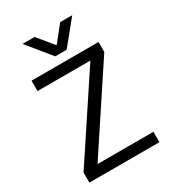

<svg xmlns="http://www.w3.org/2000/svg" viewBox="-210 -993 989 1104"><g transform="rotate(-30 284.5 -441.5)"><path d="M517 0H52V-67L408 -605H57V-674H502V-608L146 -69H517ZM321 -727H245L118 -883H198L284 -778L368 -883H448Z"/></g></svg>

Font: Hind Vadodara
Style: Regular
Weight: 400
Designer: Hitesh Malaviya
Foundry: Indian Type Foundry
Version: Version 1.001;PS 1.0;hotconv 1.0.86;makeotf.lib2.5.63406; tt